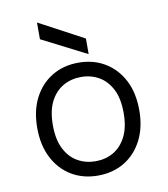

<svg xmlns="http://www.w3.org/2000/svg" viewBox="-82 -790 764 871"><g transform="rotate(-10 300.0 -354.0)"><path d="M300 12Q231 12 178 -20Q125 -52 95 -110.5Q65 -169 65 -248Q65 -328 95 -386Q125 -444 178 -476Q231 -508 300 -508Q369 -508 422 -476Q475 -444 505 -386Q535 -328 535 -248Q535 -169 505 -110.5Q475 -52 422 -20Q369 12 300 12ZM300 -54Q346 -54 382.5 -75Q419 -96 441 -139Q463 -182 463 -248Q463 -315 441 -357.5Q419 -400 382.5 -421Q346 -442 300 -442Q255 -442 218 -421Q181 -400 159 -357.5Q137 -315 137 -248Q137 -182 159 -139Q181 -96 218 -75Q255 -54 300 -54ZM353 -538 147 -643V-720L353 -610Z"/></g></svg>

Font: DM Mono Light
Style: Regular
Weight: 300
Designer: Colophon Foundry
Foundry: Colophon Foundry
Version: Version 1.000; ttfautohint (v1.8.2.53-6de2)